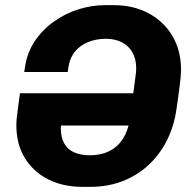

<svg xmlns="http://www.w3.org/2000/svg" viewBox="-20 -715 750 745"><path d="M298.5 10Q226 10 168.2 -18.5Q110.5 -47 77 -100.8Q43.5 -154.5 43.5 -229.5Q43.5 -241.5 44.8 -255.5Q46 -269.5 49.2 -292.2Q52.5 -315 57.5 -353H233Q226.5 -305 222.5 -278Q218.5 -251 217.2 -238Q216 -225 216 -218Q216 -182.5 229 -159Q242 -135.5 267.2 -124Q292.5 -112.5 328.5 -112.5Q359.5 -112.5 386 -121.2Q412.5 -130 432.8 -148Q453 -166 466.2 -193.2Q479.5 -220.5 484.5 -257.5Q492.5 -318 497.2 -353.5Q502 -389 504.5 -408Q507 -427 507.8 -435.2Q508.5 -443.5 508.5 -449.5Q508.5 -486 494 -511.5Q479.5 -537 453 -550.8Q426.5 -564.5 390.5 -564.5Q354.5 -564.5 323 -552.2Q291.5 -540 270.5 -514.2Q249.5 -488.5 244.5 -447.5L243 -435.5H74L77 -455Q85.5 -511.5 115.2 -555.8Q145 -600 189 -631.2Q233 -662.5 284.2 -678.8Q335.5 -695 388 -695H421Q497 -695 556 -663.8Q615 -632.5 648.8 -575.8Q682.5 -519 682.5 -443Q682.5 -423.5 677.2 -381.8Q672 -340 665 -293.5Q655.5 -224.5 626.8 -168.5Q598 -112.5 554.2 -72.8Q510.5 -33 454 -11.5Q397.5 10 331.5 10ZM77.5 -228 95 -353H640.5L623 -228Z"/></svg>

Font: Chivo Medium
Style: Italic
Weight: 500
Italic angle: -8.05°
Designer: Hector Gatti
Foundry: Omnibus-Type
Version: Version 2.002